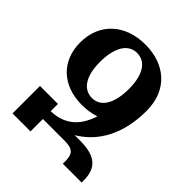

<svg xmlns="http://www.w3.org/2000/svg" viewBox="-200 -849 974 974"><g transform="rotate(45 287.0 -362.0)"><path d="M50 0H179V-89H334C394 -89 411 -70 411 -17V0H546V-14C546 -108 496 -145 389 -145H351C454 -206 522 -320 522 -490C522 -640 421 -724 280 -724C137 -724 38 -637 38 -497C38 -364 130 -279 267 -279C303 -279 336 -284 365 -294C332 -190 266 -147 179 -145V-197H50ZM280 -340C217 -340 179 -397 179 -497C179 -608 220 -664 280 -664C343 -664 380 -606 380 -506C380 -398 341 -340 280 -340Z"/></g></svg>

Font: Noto Serif Armenian Condensed
Style: Bold
Weight: 700
Width: 3
Designer: Monotype Design Team
Foundry: Monotype Imaging Inc.
Version: Version 2.008